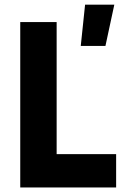

<svg xmlns="http://www.w3.org/2000/svg" viewBox="-20 -824 546 844"><path d="M69 0V-727H229V-146.5H490.5V0ZM335 -622 354 -803.5H482.5L443.5 -622Z"/></svg>

Font: Spline Sans
Style: Bold
Weight: 700
Designer: Eben Sorkin, Mirko Velimirovic
Foundry: Sorkin Type
Version: Version 1.000; ttfautohint (v1.8.3)